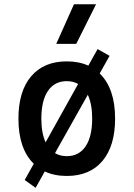

<svg xmlns="http://www.w3.org/2000/svg" viewBox="-20 -815 626 900"><path d="M147 65.4 95.7 28.8 138.2 -47.4Q66.4 -117.7 66.4 -258.8Q66.4 -387.2 126 -457.3Q185.5 -527.3 293 -527.3Q350.1 -527.3 394 -507.3L437.5 -585L493.7 -553.2L447.3 -470.7Q519.5 -400.4 519.5 -258.8Q519.5 -130.9 460.2 -60.5Q400.9 9.8 293 9.8Q234.9 9.8 189.9 -11.2ZM293 -83Q350.1 -83 381.1 -128.9Q412.1 -174.8 412.1 -258.8Q412.1 -327.1 391.6 -370.6L237.8 -97.2Q261.7 -83 293 -83ZM193.8 -147.9 346.2 -421.4Q323.2 -434.6 293 -434.6Q235.8 -434.6 204.8 -388.9Q173.8 -343.3 173.8 -258.8Q173.8 -191.4 193.8 -147.9ZM243.7 -609.4 326.7 -794.9H430.2L337.4 -609.4Z"/></svg>

Font: Cascadia Mono PL
Style: Regular
Weight: 400
Monospace: yes
Designer: Aaron Bell
Foundry: Saja Typeworks
Version: Version 2404.023; ttfautohint (v1.8.4)